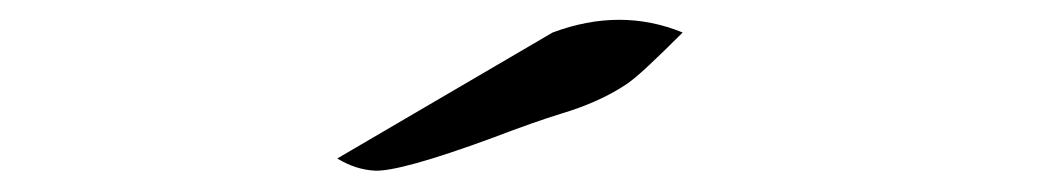

<svg xmlns="http://www.w3.org/2000/svg" viewBox="-20 -818 1040 189"><path d="M464 -682Q374 -649 349 -650Q330 -651 312 -662L524 -786Q591 -811 652 -786Q632 -766 617.5 -752.5Q603 -739 595 -734Q569 -717 532 -706Q519 -702 502 -696Q485 -690 464 -682Z"/></svg>

Font: New Tegomin
Style: Regular
Weight: 400
Designer: Kyosuke Nagai
Version: Version 1.000